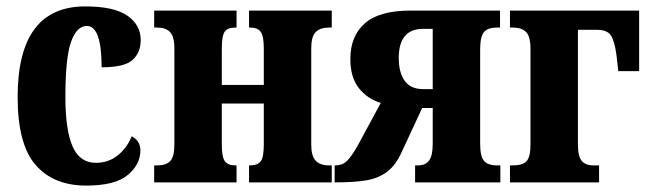

<svg xmlns="http://www.w3.org/2000/svg" viewBox="-20 -569 2030 599"><path d="M35 -266Q35 -549 246 -549Q336 -549 377.5 -520Q419 -491 419 -444Q419 -405 393.5 -382Q368 -359 297 -359Q297 -488 251 -488Q219 -488 201.5 -438Q184 -388 184 -267Q184 -163 206.5 -112Q229 -61 279 -61Q318 -61 347 -84Q376 -107 391 -144Q418 -129 418 -100Q418 -56 378.5 -23Q339 10 249 10Q147 10 91 -54.5Q35 -119 35 -266Z M461 -53H471Q498 -53 511 -66.5Q524 -80 524 -118V-418Q524 -455 510.5 -469Q497 -483 471 -483H461V-536H718V-483H714Q690 -483 681 -470Q672 -457 672 -418V-304H803V-418Q803 -456 793.5 -469.5Q784 -483 760 -483H757V-536H1015V-483H1006Q979 -483 965 -469Q951 -455 951 -418V-118Q951 -82 965 -67.5Q979 -53 1006 -53H1015V0H757V-53H760Q784 -53 793.5 -66Q803 -79 803 -118V-246H672V-118Q672 -79 681.5 -66Q691 -53 714 -53H718V0H461Z M1024 -53H1027Q1048 -53 1062 -66.5Q1076 -80 1095 -113L1168 -248Q1127 -260 1100 -293.5Q1073 -327 1073 -385Q1073 -456 1118 -496Q1163 -536 1261 -536H1540V-483H1531Q1501 -483 1489.5 -468.5Q1478 -454 1478 -415V-120Q1478 -81 1490 -67Q1502 -53 1531 -53H1541V0H1275V-53H1284Q1307 -53 1318.5 -68Q1330 -83 1330 -120V-232H1297L1232 -92Q1214 -53 1187.5 -33Q1161 -13 1123.5 -6.5Q1086 0 1024 0ZM1330 -291V-479H1300Q1224 -479 1224 -388Q1224 -343 1242.5 -317Q1261 -291 1300 -291Z M1571 -53H1580Q1611 -53 1623 -66.5Q1635 -80 1635 -118V-416Q1635 -455 1621.5 -469Q1608 -483 1580 -483H1571V-536H1974V-347H1909L1903 -399Q1897 -442 1885.5 -459Q1874 -476 1842 -476H1783V-118Q1783 -81 1795 -67Q1807 -53 1831 -53H1849V0H1571Z"/></svg>

Font: Noto Serif CondExtraBold
Style: Regular
Weight: 800
Width: 3
Designer: Monotype Design Team
Foundry: Monotype Imaging Inc.
Version: Version 1.001